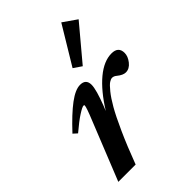

<svg xmlns="http://www.w3.org/2000/svg" viewBox="-216 -826 919 919"><g transform="rotate(-45 243.0 -366.5)"><path d="M299.3 -511.7 258.3 -539.6 375 -732.9 444.3 -684.6ZM28.3 0 147 -295.9Q173.3 -359.9 173.3 -372.1Q173.3 -376 168.5 -376Q159.7 -376 130.6 -357.4Q101.6 -338.9 56.2 -300.3L36.1 -318.4Q101.6 -388.7 148.2 -423.3Q194.8 -458 227.1 -458Q266.6 -458 266.6 -418.9Q266.6 -386.7 234.4 -303.7L225.6 -282.2Q278.8 -367.2 333.5 -412.6Q388.2 -458 439.9 -458Q486.3 -458 486.3 -415Q486.3 -392.1 467.8 -368.4Q449.2 -344.7 424.3 -344.7Q405.8 -344.7 382.3 -363.8Q371.1 -373.5 359.4 -373.5Q350.6 -373.5 338.9 -365.7Q327.1 -357.9 307.4 -333.5Q287.6 -309.1 265.1 -270Q242.7 -231 211.2 -161.1Q179.7 -91.3 145.5 0Z"/></g></svg>

Font: Elstob 8pt
Style: Bold Italic
Weight: 700
Italic angle: -20°
Designer: Peter S. Baker
Version: Version 1.015